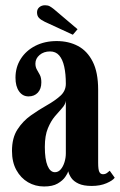

<svg xmlns="http://www.w3.org/2000/svg" viewBox="-20 -682 446 713"><path d="M143.5 10.5Q111 10.5 84 -5.2Q57 -21 40.8 -50.5Q24.5 -80 24.5 -121.5Q24.5 -170 44.8 -201.2Q65 -232.5 94.8 -253.5Q124.5 -274.5 154.2 -291.2Q184 -308 204.2 -326.2Q224.5 -344.5 224.5 -371Q224.5 -407.5 218.5 -434.5Q212.5 -461.5 199.8 -476.2Q187 -491 166 -491Q142.5 -491 127 -477.8Q111.5 -464.5 111.5 -446Q111.5 -433 117 -423.5Q122.5 -414 128 -403.8Q133.5 -393.5 133.5 -376Q133.5 -352 120.5 -338Q107.5 -324 86 -324Q64 -324 50.8 -342.8Q37.5 -361.5 37.5 -393.5Q37.5 -432.5 57 -463.2Q76.5 -494 111.2 -511.8Q146 -529.5 190.5 -529.5Q235 -529.5 269.5 -511.2Q304 -493 324.2 -453.2Q344.5 -413.5 344.5 -348.5V-77.5Q344.5 -52.5 348.8 -43.8Q353 -35 362.5 -35Q371 -35 377.5 -39.8Q384 -44.5 387.5 -48L406 -22Q398.5 -11.5 375.2 -1.5Q352 8.5 320.5 8.5Q290 8.5 271.8 0Q253.5 -8.5 244.8 -21.2Q236 -34 233.5 -46Q231.5 -38.5 222.2 -25Q213 -11.5 194.2 -0.5Q175.5 10.5 143.5 10.5ZM184 -42.5Q196.5 -42.5 205.5 -53Q214.5 -63.5 219.5 -79.8Q224.5 -96 224.5 -112.5V-307.5Q222.5 -293.5 210.5 -280.5Q198.5 -267.5 183.8 -250Q169 -232.5 157.8 -205.5Q146.5 -178.5 146.5 -136.5Q146.5 -90.5 156.5 -66.5Q166.5 -42.5 184 -42.5ZM250.5 -553 146.5 -601Q132 -608 124.8 -615.5Q117.5 -623 117.5 -636Q117.5 -648 126 -655.2Q134.5 -662.5 147.5 -662.5Q158 -662.5 165 -658.5Q172 -654.5 179.5 -648.5L268 -573.5Z"/></svg>

Font: Imbue 24pt
Style: Bold
Weight: 700
Designer: Tyler Finck
Foundry: Etcetera Type Company
Version: Version 1.102